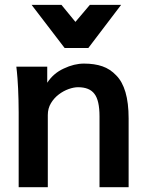

<svg xmlns="http://www.w3.org/2000/svg" viewBox="-20 -778 638 798"><path d="M57.6 0V-310.1Q57.6 -336.9 56.9 -361.8Q56.2 -386.7 55.2 -410.6Q54.2 -434.6 52.7 -451.7Q51.3 -468.8 50.3 -479.5L47.9 -501H176.3V-434.1Q202.1 -473.6 245.1 -493.2Q288.1 -513.7 329.1 -513.7Q373 -513.7 405.5 -502.4Q438 -491.2 462.9 -464.8Q488.3 -439.5 501.5 -394.8Q514.6 -350.1 514.6 -285.6V0H393.6V-293.9Q393.6 -360.8 372.6 -387.7Q352.1 -415.5 304.2 -415.5Q287.1 -415.5 265.6 -408Q244.1 -400.4 224.6 -385.7Q205.1 -371.1 191.9 -349.4Q178.7 -327.6 178.7 -299.8V0ZM248.5 -578.6 111.3 -757.8H235.4L293.5 -687L353.5 -757.8H483.4L347.2 -578.6Z"/></svg>

Font: Ride
Style: Bold
Weight: 700
Version: Version 3.000